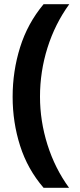

<svg xmlns="http://www.w3.org/2000/svg" viewBox="-20 -734 379 912"><path d="M40 -274Q40 -396 75.5 -509.5Q111 -623 187 -714H309Q241 -620 205.5 -507Q170 -394 170 -275Q170 -159 205.5 -46.5Q241 66 308 158H187Q111 70 75.5 -41.5Q40 -153 40 -274Z"/></svg>

Font: RS Noto Sans
Style: Bold
Weight: 700
Designer: Monotype Design Team
Foundry: Monotype Imaging Inc.
Version: Version 3.10